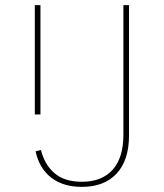

<svg xmlns="http://www.w3.org/2000/svg" viewBox="-20 -718 640 750"><path d="M484 -698V-189Q484 -92 435.5 -40Q387 12 300 12Q226 12 179.5 -24.5Q133 -61 119 -127L140 -132Q154 -75 193 -41.5Q232 -8 300 -8Q378 -8 420 -55Q462 -102 462 -191V-698ZM116 -698H138V-271H116Z"/></svg>

Font: IBM Plex Mono Thin
Style: Regular
Weight: 100
Monospace: yes
Designer: Mike Abbink, Paul van der Laan, Pieter van Rosmalen
Foundry: Bold Monday
Version: Version 2.3